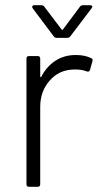

<svg xmlns="http://www.w3.org/2000/svg" viewBox="-20 -720 400 740"><path d="M331 -496Q335 -495 336.5 -491Q338 -487 336 -483L327 -451Q324 -441 314 -445Q294 -453 264 -452Q208 -451 171.5 -409.5Q135 -368 135 -308V-10Q135 0 125 0H92Q82 0 82 -10V-494Q82 -504 92 -504H125Q135 -504 135 -494V-426Q135 -423 136.5 -422.5Q138 -422 139 -424Q159 -463 193 -485.5Q227 -508 272 -508Q307 -508 331 -496ZM104 -694Q104 -696 106 -698Q108 -700 112 -700H138Q147 -700 151 -694L217 -607Q218 -605 220 -605Q222 -605 223 -607L288 -694Q292 -700 301 -700H327Q333 -700 335 -696.5Q337 -693 333 -688L251 -580Q247 -574 238 -574H200Q191 -574 187 -580L106 -688Q104 -690 104 -694Z"/></svg>

Font: Barlow Light
Style: Regular
Weight: 300
Designer: Jeremy Tribby
Foundry: Tribby Type
Version: Version 1.422